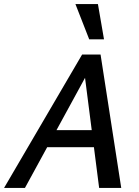

<svg xmlns="http://www.w3.org/2000/svg" viewBox="-32 -927 688 947"><path d="M457 0 380 -601H419L91 0H-12L373 -658H464L566 0ZM142 -201 189 -285H461L485 -201ZM408 -733 340 -907H451L481 -733Z"/></svg>

Font: Ysabeau SemiBold
Style: Italic
Weight: 600
Italic angle: -12°
Designer: Christian Thalmann (Catharsis Fonts)
Version: Version 2.002